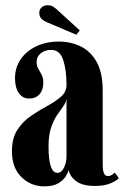

<svg xmlns="http://www.w3.org/2000/svg" viewBox="-20 -684 464 716"><path d="M145.5 11Q95 11 59.8 -23.8Q24.5 -58.5 24.5 -120.5Q24.5 -169 45 -200.2Q65.5 -231.5 96 -252.2Q126.5 -273 156.8 -289.2Q187 -305.5 207.5 -323.5Q228 -341.5 228 -368Q228 -422 215.8 -460Q203.5 -498 170.5 -498Q148.5 -498 132.5 -485.5Q116.5 -473 116.5 -452Q116.5 -438 122.8 -427.8Q129 -417.5 135.2 -405.5Q141.5 -393.5 141.5 -375Q141.5 -348.5 127.2 -332.5Q113 -316.5 89 -316.5Q64.5 -316.5 50.2 -336.8Q36 -357 36 -392.5Q36 -432 57 -462.8Q78 -493.5 115 -511.2Q152 -529 199.5 -529Q243.5 -529 280.8 -511Q318 -493 340.5 -452.8Q363 -412.5 363 -345.5V-72.5Q363 -47.5 367.8 -37.5Q372.5 -27.5 382 -27.5Q390.5 -27.5 397.5 -32Q404.5 -36.5 408 -40.5L423 -20Q416 -10.5 392.5 -0.5Q369 9.5 334.5 9.5Q287 9.5 263.2 -9Q239.5 -27.5 236 -51Q234.5 -42 225.8 -27.2Q217 -12.5 197.8 -0.8Q178.5 11 145.5 11ZM194 -39.5Q209.5 -39.5 218.8 -59Q228 -78.5 228 -100V-316Q226.5 -302 216 -287.8Q205.5 -273.5 192.8 -254.8Q180 -236 170.5 -208Q161 -180 161 -138Q161 -39.5 194 -39.5ZM264.5 -554.5 156.5 -600.5Q141.5 -606.5 134 -614.8Q126.5 -623 126.5 -637Q126.5 -648.5 135.2 -656.5Q144 -664.5 157.5 -664.5Q168.5 -664.5 175.8 -660.5Q183 -656.5 190.5 -650L277.5 -570.5Z"/></svg>

Font: Imbue 50pt ExtraBold
Style: Regular
Weight: 800
Designer: Tyler Finck
Foundry: Etcetera Type Company
Version: Version 1.102; ttfautohint (v1.8.3)